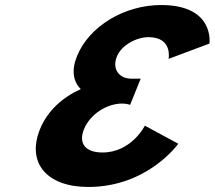

<svg xmlns="http://www.w3.org/2000/svg" viewBox="-20 -747 857 767"><path d="M653.5 -511.8C653.5 -511.8 670.8 -598.5 573.5 -598.5C524 -598.5 465.1 -566.2 446.9 -521.2C426.3 -470.2 457 -432.8 503.7 -432.8H542.1L499.8 -328.2C499.8 -328.2 486.9 -333.3 468.2 -333.3C406.5 -333.3 339.8 -290.8 315.4 -230.5C291.4 -171 324.7 -137.8 389.2 -137.8C505.2 -137.8 558.7 -244.9 558.7 -244.9L692.2 -172.7C692.2 -172.7 570.2 -0.1 332.7 -0.1C167.2 -0.1 85.4 -96.2 139.6 -230.5C169.5 -304.4 229.5 -358 302.7 -391.1C272.7 -420.9 264.3 -465.1 287.7 -522.9C335.8 -641.9 476.7 -726.9 623.5 -726.9C839.5 -726.9 816.6 -573 816.6 -573Z"/></svg>

Font: Hussar
Style: BdWideOblFour
Weight: 700
Foundry: Cannot Into Space Fonts
Version: Version 2.00